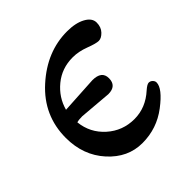

<svg xmlns="http://www.w3.org/2000/svg" viewBox="-132 -560 670 670"><g transform="rotate(-45 203.0 -225.0)"><path d="M238 -199 119 -209Q102 -209 92 -206Q98 -149 140.5 -111Q183 -73 241 -73Q297 -73 342 -114Q358 -128 366 -128Q374 -128 380 -122Q386 -116 386 -109Q386 -80 329.5 -37Q273 6 201.5 6Q130 6 77.5 -52Q25 -110 25 -196Q25 -306 108 -381Q191 -456 291 -456Q333 -456 359.5 -441.5Q386 -427 386 -404.5Q386 -382 372.5 -368Q359 -354 346 -354Q333 -354 301.5 -366Q270 -378 241 -378Q187 -378 147.5 -345.5Q108 -313 95 -265L233 -273Q279 -273 279 -237Q279 -199 238 -199Z"/></g></svg>

Font: Macondo
Style: Regular
Weight: 400
Version: Version 2.001